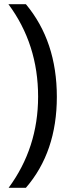

<svg xmlns="http://www.w3.org/2000/svg" viewBox="-20 -734 320 912"><path d="M250 -274Q250 -12 103 158H21Q161 -32 161 -275Q161 -524 20 -714H103Q250 -538 250 -274Z"/></svg>

Font: Advent Sans Logo
Style: Regular
Weight: 400
Designer: Types & Symbols
Foundry: Types & Symbols
Version: Version 1.002